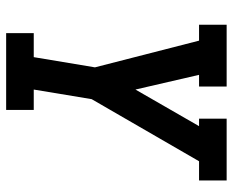

<svg xmlns="http://www.w3.org/2000/svg" viewBox="-88 -482 775 640"><g transform="rotate(90 300.0 -162.5)"><path d="M91 205V113H171L205 -91L116 -438H63V-530H269V-438H230L279 -226L401 -438H376V-530H582V-438H518L311 -80L279 113H347V205Z"/></g></svg>

Font: Iosevka Slab SmBdExObl
Style: Regular
Weight: 600
Width: 7
Italic angle: -9°
Monospace: yes
Designer: Belleve Invis
Foundry: Belleve Invis
Version: Version 11.1.0; ttfautohint (v1.8.3)